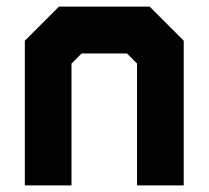

<svg xmlns="http://www.w3.org/2000/svg" viewBox="-20 -560 630 580"><path d="M55 0V-437L158 -540H432L535 -437V0H394V-368L363.5 -398.5H226.5L196 -368V0ZM126.5 -71H126V-396L200 -470H393.5L466.5 -397V-71H466V-397L393.5 -470H200L126.5 -396Z"/></svg>

Font: Tourney Black
Style: Regular
Weight: 900
Version: Version 1.015